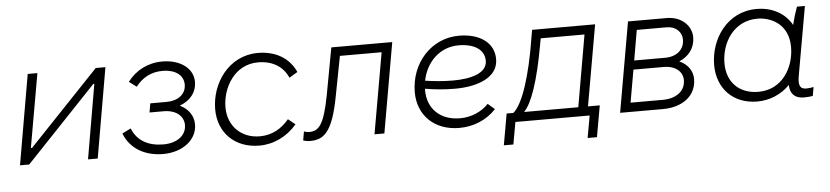

<svg xmlns="http://www.w3.org/2000/svg" viewBox="-41 -752 4774 1105"><g transform="rotate(-5 2345.5 -199.5)"><path d="M48 0H101L509 -430H515L441 0H497L587 -520H531L126 -94H119L194 -520H138Z M875 7C986 7 1072 -57 1072 -147C1072 -196 1045 -237 994 -262C1056 -285 1093 -331 1093 -392C1093 -468 1021 -524 915 -524C833 -524 761 -487 714 -424L757 -392C794 -441 846 -470 911 -470C989 -470 1033 -433 1033 -381C1033 -323 984 -290 920 -290H826L817 -238H898C973 -238 1014 -198 1014 -149C1014 -88 960 -48 881 -48C794 -48 730 -83 701 -156L651 -131C688 -35 778 7 875 7Z M1431 7C1513 7 1591 -30 1648 -97L1607 -130C1566 -80 1510 -46 1438 -46C1329 -46 1255 -123 1255 -229C1255 -341 1327 -471 1464 -471C1550 -471 1609 -431 1637 -367L1685 -396C1649 -477 1572 -525 1468 -525C1298 -525 1195 -372 1195 -223C1195 -88 1289 7 1431 7Z M1723 6C1801 6 1854 -29 1893 -238L1937 -467H2178L2096 0H2153L2244 -520H1892L1842 -249C1810 -81 1779 -46 1724 -46C1713 -46 1702 -48 1693 -52L1684 -1C1694 3 1707 6 1723 6Z M2586 6C2668 6 2744 -25 2799 -84L2760 -118C2721 -76 2661 -49 2595 -49C2480 -49 2408 -121 2408 -227V-236C2459 -227 2519 -221 2582 -221C2709 -221 2831 -263 2831 -370C2831 -469 2745 -523 2629 -523C2470 -523 2348 -390 2348 -220C2348 -88 2442 6 2586 6ZM2413 -282C2434 -388 2513 -468 2622 -468C2712 -468 2771 -431 2771 -366C2771 -295 2680 -269 2573 -269C2515 -269 2460 -275 2413 -282Z M2832 128H2887L2910 0H3339L3316 128H3370L3402 -53H3334L3416 -520H3052L3045 -480C3009 -253 2957 -98 2903 -53H2864ZM2965 -53C3009 -98 3053 -219 3091 -434L3097 -467H3350L3278 -53Z M3515 0H3762C3876 0 3956 -60 3956 -157C3956 -204 3929 -243 3880 -265C3936 -289 3972 -335 3972 -397C3972 -463 3915 -520 3830 -520H3606ZM3580 -53 3613 -241H3787C3859 -241 3897 -202 3897 -156C3897 -89 3839 -53 3767 -53ZM3622 -293 3652 -467H3824C3879 -467 3912 -431 3912 -389C3912 -334 3872 -293 3800 -293Z M4576 4C4595 4 4610 3 4628 0L4637 -51C4622 -48 4609 -46 4594 -46C4555 -46 4549 -74 4558 -124L4628 -520H4582C4570 -487 4559 -451 4551 -417C4514 -484 4442 -527 4349 -527C4178 -527 4078 -376 4078 -227C4078 -91 4168 4 4308 4C4379 4 4446 -24 4496 -75C4497 -23 4526 4 4576 4ZM4349 -471C4425 -471 4528 -426 4528 -292C4528 -172 4456 -51 4319 -51C4208 -51 4138 -122 4138 -231C4138 -352 4213 -471 4349 -471Z"/></g></svg>

Font: Fixel Display Light
Style: Italic
Weight: 300
Italic angle: -10°
Designer: AlfaBravo + MacPaw
Foundry: Kyrylo Tkachov, Marchela Mozhyna, Serhii Makarenko, Maria Weinstein, Zakhar Kryvoshyya
Version: Version 1.210;Glyphs 3.2 (3217)